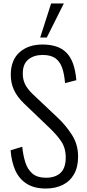

<svg xmlns="http://www.w3.org/2000/svg" viewBox="-20 -1074 500 1104"><path d="M243 10Q177 10 133.5 -17.5Q90 -45 68 -94.5Q46 -144 41 -210L108 -230Q113 -180 126 -139.5Q139 -99 167 -75.5Q195 -52 244 -52Q298 -52 328 -80Q358 -108 358 -169Q358 -223 331.5 -262Q305 -301 259 -344L116 -481Q78 -518 60 -557.5Q42 -597 42 -644Q42 -728 92 -773Q142 -818 225 -818Q268 -818 302.5 -807Q337 -796 361.5 -771.5Q386 -747 400 -708Q414 -669 419 -613L354 -596Q350 -647 337.5 -683.5Q325 -720 298.5 -739Q272 -758 225 -758Q175 -758 143 -732Q111 -706 111 -651Q111 -618 123.5 -591Q136 -564 168 -533L311 -398Q359 -353 394 -298Q429 -243 429 -174Q429 -113 405.5 -72Q382 -31 340 -10.5Q298 10 243 10ZM211 -858 274 -1054H347L249 -858Z"/></svg>

Font: Oswald Light
Style: Regular
Weight: 300
Designer: Vernon Adams
Foundry: Vernon Adams
Version: Version 4.103;gftools[0.9.33.dev8+g029e19f]